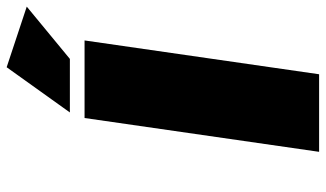

<svg xmlns="http://www.w3.org/2000/svg" viewBox="-220 -754 974 574"><g transform="rotate(-90 267.0 -467.0)"><path d="M100.1 0 201.2 -701.2H433.1L332 0ZM217.8 -745.1 353 -934.1 534.2 -874 377.9 -745.1Z"/></g></svg>

Font: Trueno Black
Style: Italic
Weight: 900
Designer: Julieta Ulanovsky
Foundry: Julieta Ulanovsky
Version: Version 3.001b | FøM Fix